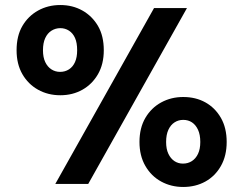

<svg xmlns="http://www.w3.org/2000/svg" viewBox="-20 -732 968 764"><path d="M200 0 593 -700H724L331 0ZM709 12Q661 12 621.5 -9.5Q582 -31 558.5 -71.5Q535 -112 535 -167Q535 -223 558.5 -263Q582 -303 621.5 -324.5Q661 -346 709 -346Q759 -346 797.5 -324.5Q836 -303 859 -263Q882 -223 882 -167Q882 -112 859 -71.5Q836 -31 797 -9.5Q758 12 709 12ZM708 -81Q728 -81 743.5 -91Q759 -101 768 -120Q777 -139 777 -167Q777 -196 768 -215.5Q759 -235 744 -245Q729 -255 709 -255Q690 -255 674.5 -245Q659 -235 650 -215.5Q641 -196 641 -167Q641 -139 650 -120Q659 -101 674 -91Q689 -81 708 -81ZM220 -353Q171 -353 131.5 -375Q92 -397 69 -437Q46 -477 46 -532Q46 -589 69 -628.5Q92 -668 131.5 -690Q171 -712 220 -712Q269 -712 308 -690Q347 -668 370 -628.5Q393 -589 393 -532Q393 -477 370 -437Q347 -397 308 -375Q269 -353 220 -353ZM219 -446Q239 -446 254.5 -456Q270 -466 278.5 -485Q287 -504 287 -532Q287 -562 278.5 -581Q270 -600 254.5 -610Q239 -620 220 -620Q201 -620 185 -610Q169 -600 160 -580.5Q151 -561 151 -532Q151 -504 160 -485Q169 -466 184.5 -456Q200 -446 219 -446Z"/></svg>

Font: DM Sans 11pt
Style: Bold
Weight: 700
Version: Version 4.004;gftools[0.9.30]